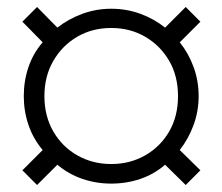

<svg xmlns="http://www.w3.org/2000/svg" viewBox="-20 -625 636 549"><path d="M86 -96 44 -138 102 -196Q75 -228 61.5 -267.5Q48 -307 48 -350Q48 -394 61.5 -433.5Q75 -473 102 -504L44 -563L86 -605L144 -546Q176 -571 215.5 -585.5Q255 -600 298 -600Q342 -600 381.5 -585.5Q421 -571 452 -546L511 -605L553 -563L494 -504Q519 -473 533.5 -433.5Q548 -394 548 -350Q548 -307 533.5 -267.5Q519 -228 494 -196L553 -138L511 -96L452 -154Q421 -127 381.5 -113.5Q342 -100 298 -100Q255 -100 215.5 -113.5Q176 -127 144 -154ZM489 -350Q489 -408 463.5 -451.5Q438 -495 395 -520Q352 -545 298 -545Q244 -545 201 -520Q158 -495 132.5 -451Q107 -407 107 -350Q107 -293 132.5 -249Q158 -205 201.5 -180.5Q245 -156 298 -156Q352 -156 395.5 -181Q439 -206 464 -249.5Q489 -293 489 -350Z"/></svg>

Font: Space Grotesk Frontify Light
Style: Regular
Weight: 300
Designer: Florian Karsten
Version: Version 2.000